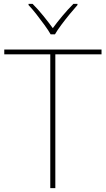

<svg xmlns="http://www.w3.org/2000/svg" viewBox="-20 -969 545 989"><path d="M265 0H239V-689H2V-714H503V-689H265ZM241 -792Q229 -813 209 -840.5Q189 -868 167.5 -895.5Q146 -923 127 -943V-949H148Q176 -921 203.5 -887Q231 -853 252 -824Q273 -853 301.5 -887Q330 -921 358 -949H379V-943Q361 -923 338.5 -895.5Q316 -868 295.5 -840.5Q275 -813 263 -792Z"/></svg>

Font: Noto Sans Hebrew Thin
Style: Regular
Weight: 250
Designer: Monotype Design Team
Foundry: Monotype Imaging Inc.
Version: Version 2.003